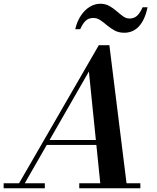

<svg xmlns="http://www.w3.org/2000/svg" viewBox="-66 -1006 840 1026"><path d="M20.5 0 462 -764.5H518.5L613.5 0H472.5L409 -624L51 0ZM-46.5 0V-26.5H173.5V0ZM357.5 0V-26.5H684V0ZM180 -231.5V-258H513V-231.5ZM599 -831Q568.5 -831 546.5 -843Q524.5 -855 506.2 -870.5Q488 -886 470.5 -898Q453 -910 432.5 -910Q408.5 -910 392.8 -896Q377 -882 362.5 -850H336Q346 -892.5 366.5 -923Q387 -953.5 414 -969.8Q441 -986 470 -986Q497.5 -986 518.5 -974Q539.5 -962 557.2 -946.5Q575 -931 591.5 -919Q608 -907 626 -907Q650.5 -907 666.5 -921.8Q682.5 -936.5 696 -967H722.5Q712.5 -919.5 694.5 -889.5Q676.5 -859.5 652.2 -845.2Q628 -831 599 -831Z"/></svg>

Font: Bodoni Moda 9pt SemiBold
Style: Italic
Weight: 600
Italic angle: -13°
Designer: Owen Earl
Foundry: indestructible type
Version: Version 2.004